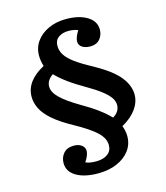

<svg xmlns="http://www.w3.org/2000/svg" viewBox="-127 -818 932 1078"><g transform="rotate(-15 338.5 -279.0)"><path d="M310 163Q231 163 183.5 135Q136 107 136 57Q136 24 156.5 0.5Q177 -23 217 -23Q244 -23 261.5 -10Q279 3 279 23Q279 37 272 53.5Q265 70 255 84Q275 95 316 95Q358 95 383 76.5Q408 58 408 25Q408 -15 370 -51Q332 -87 245 -135Q174 -174 133.5 -209.5Q93 -245 76 -279.5Q59 -314 59 -349Q59 -440 169 -499Q159 -532 159 -562Q159 -608 185 -644Q211 -680 256 -700.5Q301 -721 358 -721Q433 -721 480 -692.5Q527 -664 527 -615Q527 -583 507.5 -560Q488 -537 452 -537Q423 -537 404.5 -549Q386 -561 386 -583Q386 -593 391 -607.5Q396 -622 409 -643Q399 -648 383.5 -650.5Q368 -653 355 -653Q319 -653 296 -636.5Q273 -620 273 -588Q273 -559 289 -534Q305 -509 341 -482.5Q377 -456 439 -423Q538 -368 579.5 -317Q621 -266 621 -212Q621 -168 592 -128Q563 -88 509 -58Q521 -27 521 3Q521 50 494 86Q467 122 419.5 142.5Q372 163 310 163ZM471 -118Q511 -142 511 -181Q511 -214 477.5 -246.5Q444 -279 382 -315Q313 -355 274 -383.5Q235 -412 207 -441Q169 -415 169 -379Q169 -345 205.5 -310.5Q242 -276 310 -236Q366 -204 404.5 -175.5Q443 -147 471 -118Z"/></g></svg>

Font: Literata 7pt SemiBold
Style: Regular
Weight: 600
Designer: Latin by Veronika Burian and Jose Scaglione. Greek by Irene Vlachou. Cyrillic by Vera Evstafieva.
Foundry: TypeTogether
Version: Version 3.002